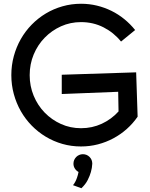

<svg xmlns="http://www.w3.org/2000/svg" viewBox="-20 -746 796 1017"><path d="M709 -127.9Q684.1 -91.8 651.4 -62.7Q618.7 -33.7 580.3 -13.2Q542 7.3 498.8 18.6Q455.6 29.8 409.2 29.8Q357.9 29.8 310.8 16.4Q263.7 2.9 222.7 -21.7Q181.6 -46.4 147.9 -80.8Q114.3 -115.2 90.3 -157.2Q66.4 -199.2 53.2 -247.6Q40 -295.9 40 -348.1Q40 -400.4 53.2 -448.7Q66.4 -497.1 90.3 -539.1Q114.3 -581.1 147.9 -615.5Q181.6 -649.9 222.7 -674.6Q263.7 -699.2 311 -712.6Q358.4 -726.1 409.2 -726.1Q452.6 -726.1 493.2 -716.3Q533.7 -706.5 570.3 -688.5Q606.9 -670.4 638.7 -644.5Q670.4 -618.7 695.8 -586.9L621.1 -525.9Q583 -573.2 528.6 -601.1Q474.1 -628.9 409.2 -628.9Q352.5 -628.9 303.2 -606.7Q253.9 -584.5 216.8 -546.4Q179.7 -508.3 158.4 -457.3Q137.2 -406.2 137.2 -348.1Q137.2 -290 158.4 -238.8Q179.7 -187.5 216.8 -149.4Q253.9 -111.3 303.2 -89.1Q352.5 -66.9 409.2 -66.9Q468.3 -66.9 519.3 -90.6Q570.3 -114.3 607.9 -155.8L606 -259.8L307.1 -248V-350.1L701.2 -362.8ZM468.8 121.1Q467.8 143.1 461.4 165.5Q456.1 184.6 444.6 207.5Q433.1 230.5 411.1 251L366.7 234.9Q373 227.5 378.4 217.3Q383.3 208.5 387.9 195.3Q392.6 182.1 396 165Q383.8 158.2 376.5 146.7Q369.1 135.3 369.1 121.1Q369.1 110.4 373 101.3Q377 92.3 383.8 85.4Q390.6 78.6 399.7 74.7Q408.7 70.8 418.9 70.8Q439.9 70.8 454.3 85.2Q468.8 99.6 468.8 121.1Z"/></svg>

Font: McLaren
Style: Regular
Weight: 400
Designer: Astigmatic (AOETI)
Foundry: Astigmatic (AOETI)
Version: Version 1.000